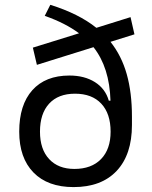

<svg xmlns="http://www.w3.org/2000/svg" viewBox="-20 -760 626 790"><path d="M282.7 9.8Q176.3 9.8 117.7 -50.3Q59.1 -110.4 59.1 -218.3Q59.1 -328.6 113 -388.9Q167 -449.2 265.6 -449.2Q327.6 -449.2 370.6 -422.1Q413.6 -395 427.7 -345.7H434.6Q430.7 -482.4 364.7 -565.9L131.8 -493.2L115.2 -564L305.2 -623Q249 -665 164.1 -694.8L187 -740.2Q304.2 -703.6 376.5 -645.5L517.1 -689.5L533.2 -618.7L434.6 -587.9Q480 -530.8 501.5 -454.8Q522.9 -378.9 522.9 -280.3V-245.6Q522.9 -124 460.2 -57.1Q397.5 9.8 282.7 9.8ZM286.1 -64.9Q356.4 -64.9 395.8 -105.5Q435.1 -146 435.1 -218.3Q435.1 -292.5 396.7 -333.5Q358.4 -374.5 288.6 -374.5Q219.7 -374.5 182.1 -333.5Q144.5 -292.5 144.5 -218.3Q144.5 -146 182.1 -105.5Q219.7 -64.9 286.1 -64.9Z"/></svg>

Font: Cascadia Code NF SemiLight
Style: Regular
Weight: 350
Monospace: yes
Designer: Aaron Bell
Foundry: Saja Typeworks
Version: Version 2404.023; ttfautohint (v1.8.4)